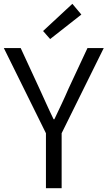

<svg xmlns="http://www.w3.org/2000/svg" viewBox="-20 -983 563 1003"><path d="M220 0H302V-287L522 -732H437L338 -520C315 -466 290 -415 264 -360H260C233 -415 211 -466 186 -520L88 -732H0L220 -287ZM242 -779 405 -907 358 -963 205 -821Z"/></svg>

Font: Source Han Sans JP Normal
Style: Regular
Weight: 350
Designer: Ryoko NISHIZUKA 西塚涼子 (kana, bopomofo & ideographs); Paul D. Hunt (Latin, Greek & Cyrillic); Sandoll Communications 산돌커뮤니
Foundry: Adobe
Version: Version 2.002;hotconv 1.0.116;makeotfexe 2.5.65601